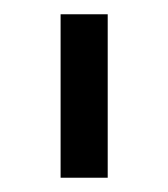

<svg xmlns="http://www.w3.org/2000/svg" viewBox="-20 -728 236 269"><path d="M64.9 -479V-708H130.9V-479Z"/></svg>

Font: LT Superior
Style: Regular
Weight: 400
Designer: Daniel Lyons
Foundry: LyonsType
Version: Version 1.000